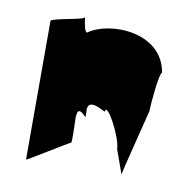

<svg xmlns="http://www.w3.org/2000/svg" viewBox="-56 -478 542 533"><g transform="rotate(10 215.0 -212.0)"><path d="M50 -3C50 -1 164 -72 166 -72C168 -102 164 -148 166 -148C168 -178 190 -148 192 -148C193 -167 191 -172 191 -173L192 -172C194 -202 240 -172 242 -172C244 -202 294 -108 294 -76L318 -9C318 -13 363 -191 364 -195C364 -215 372 -304 380 -306C362 -418 212 -421 156 -380C146 -378 143 -428 142 -420C141 -413 50 -402 50 -394Z"/></g></svg>

Font: Getaway
Style: Regular
Weight: 400
Version: Version 0.1